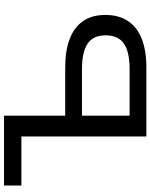

<svg xmlns="http://www.w3.org/2000/svg" viewBox="83 -828 745 951"><g transform="rotate(-90 455.5 -352.5)"><path d="M255 0V-619H12V-705H358V-402H598Q681 -402 739 -379.5Q797 -357 827 -313Q857 -269 857 -203Q857 -137 827 -91.5Q797 -46 739 -23Q681 0 598 0ZM358 -83H587Q675 -83 715.5 -111.5Q756 -140 756 -202Q756 -263 715 -291Q674 -319 587 -319H358Z"/></g></svg>

Font: Nunito Sans 10pt SemiExpanded Medium
Style: Regular
Weight: 500
Width: 6
Designer: Vernon Adams
Foundry: Vernon Adams
Version: Version 3.101;gftools[0.9.27]